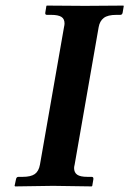

<svg xmlns="http://www.w3.org/2000/svg" viewBox="-20 -666 463 687"><path d="M247.1 -77.1Q245.1 -69.3 245.1 -64.9Q245.1 -48.8 256.1 -41Q267.1 -33.2 293 -33.2H308.1Q315.4 -33.2 314 -23.9L310.1 -1L308.1 1Q206.1 -1 169.9 -1L34.2 1L32.2 -1L37.1 -23.9Q38.6 -33.2 45.9 -33.2H61Q90.3 -33.2 104.5 -43.2Q118.7 -53.2 123 -77.1L209 -568.8Q210.9 -576.7 210.9 -582Q210.9 -598.6 199.5 -605.7Q188 -612.8 163.1 -612.8H147.9Q140.6 -612.8 142.1 -621.1L146 -645L147.9 -646Q245.1 -645 284.2 -645L420.9 -646L422.9 -645L418.9 -621.1Q417.5 -612.8 410.2 -612.8H396Q365.7 -612.8 351.3 -601.8Q336.9 -590.8 333 -568.8Z"/></svg>

Font: Linux Libertine G
Style: Bold Italic
Weight: 700
Italic angle: -11.5°
Designer: Philipp H. Poll
Foundry: Philipp H. Poll
Version: Version 4.1.0